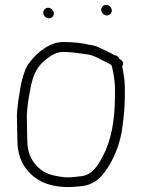

<svg xmlns="http://www.w3.org/2000/svg" viewBox="-20 -795 586 795"><path d="M399 -754.5C399 -742.5 410.5 -731 422.5 -731C433.7 -731 443 -740.3 443 -751.5C443 -763.5 431.5 -775 419.5 -775C408.3 -775 399 -765.7 399 -754.5ZM159 -742.5C159 -730.5 170.5 -719 182.5 -719C193.7 -719 203 -728.3 203 -739.5C203 -751.5 191.5 -763 179.5 -763C168.3 -763 159 -753.7 159 -742.5ZM91 -315C92.5 -355.1 98.7 -391.3 106 -428C116.4 -486.5 134.6 -522.2 173 -551C192 -565.3 212.3 -580 244 -580C280.8 -580 315.7 -572.5 347 -569C358.1 -567.4 378 -559 388 -554C406.6 -543.2 422.4 -537.2 441 -526C443 -521.3 444.3 -517 445 -513C450.2 -489.8 454.3 -465.3 456 -438V-400C456 -298.7 441 -213.9 405.5 -147.5C385.9 -110.9 362.6 -69.1 313 -65C293.4 -62.4 269.1 -59.7 247 -61C210.9 -65.3 172.7 -73.1 150 -92C116.7 -117.6 93 -155.2 93 -213C93 -244.4 91 -281.9 91 -315ZM52 -213C52 -160.8 68.5 -117.9 94 -89C126.7 -49.3 175.5 -24.3 244 -21C269.7 -18.6 294.8 -22.5 317 -24C364.3 -29.3 392.8 -53.5 416 -86C450.9 -133.4 478.1 -198.8 487 -270C492.4 -311.3 497 -352 497 -399.5V-439C495.4 -469.6 491.4 -493.2 486 -520C492 -531.3 490.3 -540.3 481 -547C478.9 -548.5 472 -551.8 472 -555C468.7 -562.3 462.7 -566 454 -566C442.7 -573.3 434 -578 428 -580C406.3 -589.9 380.6 -606.5 353 -609C321 -617 282.5 -621 244 -621C201 -621 173.4 -602.4 147 -583C128.3 -568.3 110.3 -547.5 96 -528C80.6 -501.8 72.3 -472.9 65 -435C58.7 -397.4 51.4 -357.4 50 -316C50 -282.2 52 -245.3 52 -213Z"/></svg>

Font: HoneyBee
Style: SeLit
Weight: 300
Foundry: Cannot Into Space Fonts
Version: Version 0.89